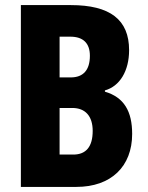

<svg xmlns="http://www.w3.org/2000/svg" viewBox="-20 -734 581 754"><path d="M258 -714H62V0H280C416 0 499 -80 499 -208C499 -297 467 -352 392 -374V-379C450 -395 487 -455 487 -537C487 -657 412 -714 258 -714ZM258 -430H214V-590H256C307 -590 333 -564 333 -515C333 -459 307 -430 258 -430ZM214 -310H264C315 -310 344 -278 344 -220C344 -158 318 -127 268 -127H214Z"/></svg>

Font: Noto Sans Arabic UI XCn XBd
Style: Regular
Weight: 800
Width: 2
Designer: Monotype Design Team, Nadine Chahine and Nizar Qandah
Foundry: Monotype Imaging Inc.
Version: Version 2.010